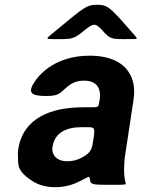

<svg xmlns="http://www.w3.org/2000/svg" viewBox="-20 -770 590 800"><path d="M502 -128 536 -352C541 -383 540 -410 533 -433C513 -501 451 -538 353 -538C284 -538 226 -519 182 -488C164 -475 146 -459 131 -439C90 -383 108 -370 173 -370C237 -370 230 -388 273 -418C288 -428 307 -434 329 -434C382 -434 403 -404 395 -353L392 -338C390 -324 387 -323 359 -323H327C193 -323 76 -279 56 -148C54 -137 54 -126 55 -115C57 -87 47 -60 113 -17C138 0 170 10 211 10C242 10 269 4 293 -6C353 -32 352 -44 355 -21C357 -1 367 0 432 0C496 0 503 0 504 -4C505 -8 498 -12 497 -62C497 -82 498 -103 502 -128ZM199 -159C208 -218 258 -240 319 -240H348C374 -240 376 -236 370 -195C363 -153 365 -136 320 -113C302 -103 282 -98 259 -98C220 -98 193 -122 199 -159ZM489 -682C433 -744 422 -750 385 -750C348 -750 336 -744 262 -683C186 -621 179 -615 178 -611C177 -607 182 -607 232 -607C282 -607 291 -610 331 -643C371 -675 377 -675 407 -643C436 -610 443 -607 494 -607C545 -607 550 -607 550 -610C550 -613 545 -619 489 -682Z"/></svg>

Font: Asimov Print
Style: AIt
Weight: 500
Designer: Google
Version: Version 2.000980: 2014